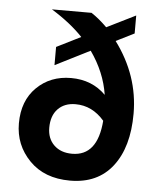

<svg xmlns="http://www.w3.org/2000/svg" viewBox="-51 -723 643 777"><g transform="rotate(5 271.0 -334.5)"><path d="M495 -282Q495 -146 434.5 -68Q374 10 262 10Q158 10 97 -52.5Q36 -115 36 -203Q36 -295 91.5 -349.5Q147 -404 231 -404Q316 -404 372 -348Q358 -439 300 -521L159 -450V-524L257 -573Q207 -626 129 -674H290Q322 -653 354 -621L471 -679V-606L397 -569Q495 -437 495 -282ZM261 -99Q364 -99 375 -243Q326 -300 258 -300Q213 -300 186.5 -272.5Q160 -245 160 -196Q160 -152 187.5 -125.5Q215 -99 261 -99Z"/></g></svg>

Font: Hind Vadodara SemiBold
Style: Regular
Weight: 600
Designer: Hitesh Malaviya
Foundry: Indian Type Foundry
Version: Version 1.001;PS 1.0;hotconv 1.0.86;makeotf.lib2.5.63406; tt